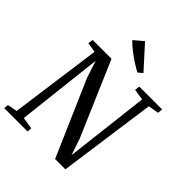

<svg xmlns="http://www.w3.org/2000/svg" viewBox="-270 -1137 1288 1288"><g transform="rotate(45 374.0 -493.0)"><path d="M-4 0 -1 -32.5 68.5 -45.5 157.5 -695.5 87 -707.5 92.5 -743H271L499.5 -212L538.5 -96L609 -695.5L530.5 -707.5L534.5 -743H751.5L748 -707.5L673.5 -695L576.5 0H479L246 -535L205.5 -658L136 -46L220.5 -32.5L217.5 0ZM459 -801Q438.5 -811.5 413.5 -827Q388.5 -842.5 363.5 -860.5Q338.5 -878.5 316.8 -896.8Q295 -915 281 -930.5L346.5 -986L490.5 -826.5Z"/></g></svg>

Font: Merriweather 60pt
Style: Italic
Weight: 400
Italic angle: -7.8°
Version: Version 2.101